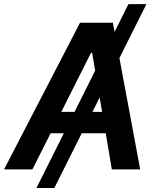

<svg xmlns="http://www.w3.org/2000/svg" viewBox="-41 -840 785 952"><path d="M685 -819.6 551.1 -552.2 654.1 0H513.5L483.3 -179.3H364.3L228.3 92.3H139.6L275.6 -179.3H209.9L119.7 0H-21L355.8 -727.3H518.5L527 -681.8L595.9 -819.6ZM328.5 -285.2 430.8 -489.7 415.8 -578.1H410.2L262.8 -285.2ZM453.1 -356.9 417.3 -285.2H465.2Z"/></svg>

Font: Inter UI Semi Bold
Style: Italic
Weight: 600
Italic angle: -9.39999°
Designer: Rasmus Andersson
Foundry: rsms
Version: 3.2;8d6f07862